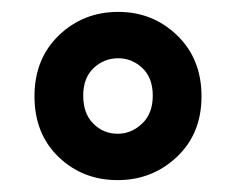

<svg xmlns="http://www.w3.org/2000/svg" viewBox="-20 -732 397 323"><path d="M178 -429Q119 -429 78.5 -468Q38 -507 38 -570Q38 -633 79 -672.5Q120 -712 179 -712Q237 -712 278 -672.5Q319 -633 319 -570Q319 -507 277.5 -468Q236 -429 178 -429ZM178 -507Q201 -507 219 -524Q237 -541 237 -571Q237 -601 219.5 -617.5Q202 -634 179 -634Q155 -634 137.5 -617.5Q120 -601 120 -571Q120 -541 137 -524Q154 -507 178 -507Z"/></svg>

Font: AWOL-DM SemiBold
Style: Regular
Weight: 600
Designer: Colophon Foundry, Jonny Pinhorn, Mikhail Sharanda
Foundry: Colophon Foundry
Version: Version 1.000;Glyphs 3.2.3 (3260)